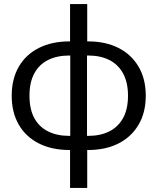

<svg xmlns="http://www.w3.org/2000/svg" viewBox="-20 -731 780 951"><path d="M324 12Q237 12 172.5 -20.5Q108 -53 73 -113.5Q38 -174 38 -257Q38 -340 73 -400.5Q108 -461 172.5 -493.5Q237 -526 324 -526H416Q503 -526 567 -493.5Q631 -461 666.5 -400.5Q702 -340 702 -257Q702 -174 666.5 -113.5Q631 -53 567 -20.5Q503 12 416 12ZM323 -58H417Q477 -58 521 -80Q565 -102 589.5 -146Q614 -190 614 -257Q614 -323 589.5 -367.5Q565 -412 521 -434Q477 -456 417 -456H323Q263 -456 218.5 -434Q174 -412 150 -367.5Q126 -323 126 -257Q126 -190 150 -146Q174 -102 218.5 -80Q263 -58 323 -58ZM327 200V-14L328 -30V-485L327 -502V-711H412V-501L411 -483V-29L412 -12V200Z"/></svg>

Font: TikTok Sans 24pt
Style: Regular
Weight: 400
Version: Version 4.000